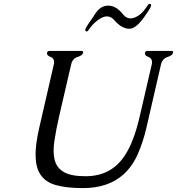

<svg xmlns="http://www.w3.org/2000/svg" viewBox="-20 -947 909 986"><path d="M424.8 -785.2Q416.5 -787.1 418 -794.9Q418.9 -802.7 433.1 -823.2L472.2 -880.9Q497.6 -918 536.6 -918Q575.7 -918 609.9 -875.5Q627 -852.5 650.4 -852.5Q670.4 -852.5 694.8 -869.6Q716.8 -885.3 739.7 -921.4Q743.2 -927.2 748.5 -927.2Q749.5 -927.2 750 -927.2Q757.3 -925.8 755.9 -918Q753.9 -910.2 751.5 -906.2Q717.8 -851.1 692.4 -825.2Q667 -799.3 645 -799.3Q606.4 -799.3 569.8 -840.3Q552.2 -862.8 529.3 -862.8Q510.7 -862.8 489.7 -848.6L477.5 -839.8Q454.1 -821.8 432.6 -790Q428.7 -785.2 424.8 -785.2ZM180.7 -287.1 255.9 -614.3Q257.8 -622.1 257.8 -627.9Q257.8 -647.5 240.7 -654.3Q220.7 -662.1 221.2 -672.4Q221.2 -673.8 221.2 -675.3Q223.6 -685.5 233.9 -685.5H399.4Q409.2 -685.5 406.7 -675.3Q403.8 -662.1 377.9 -654.3Q352.1 -646.5 345.2 -615.2L284.2 -352.1Q267.1 -277.3 258.8 -219.7Q255.4 -195.3 255.4 -173.8Q255.4 -145 261.7 -122.6Q272.5 -83 309.6 -62.5Q346.2 -42 419.4 -42Q548.3 -42 617.7 -143.6Q667 -214.8 698.2 -352.1L758.8 -613.8Q760.7 -621.6 760.7 -627.4Q760.7 -647 743.7 -653.8Q723.6 -661.6 724.1 -672.4Q724.1 -673.8 724.1 -675.3Q726.6 -685.5 736.8 -685.5H861.3Q869.1 -685.5 869.1 -678.7Q869.1 -677.2 868.7 -675.3Q865.7 -662.6 839.4 -653.8Q813 -645 806.2 -613.8L731 -287.1Q713.9 -214.8 687 -154.3Q660.2 -93.8 615.7 -52.7Q537.1 19 405.3 19Q321.8 19 266.6 3.4Q211.4 -12.2 186 -53.2Q162.6 -89.8 162.6 -154.3Q163.1 -210.4 180.7 -287.1Z"/></svg>

Font: Caudex
Style: Italic
Weight: 400
Italic angle: -13°
Version: Version 1.04